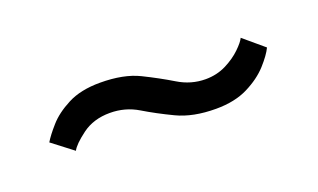

<svg xmlns="http://www.w3.org/2000/svg" viewBox="-29 -807 430 260"><g transform="rotate(-20 185.5 -677.5)"><path d="M253 -634Q220 -634 197 -645Q174 -656 155.8 -667Q137.5 -678 115.5 -678Q92 -678 75.5 -665.8Q59 -653.5 55 -645.5L25 -668.5Q30 -677 40.8 -689.2Q51.5 -701.5 70.2 -711.2Q89 -721 117 -721Q151 -721 173.2 -710Q195.5 -699 214 -687.8Q232.5 -676.5 253.5 -676.5Q269.5 -676.5 283 -683.2Q296.5 -690 305.5 -698.8Q314.5 -707.5 317 -713L346 -688.5Q341.5 -679 329.8 -666Q318 -653 299 -643.5Q280 -634 253 -634Z"/></g></svg>

Font: Imbue Thin 10pt
Style: Bold
Weight: 700
Version: Version 1.102